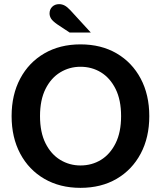

<svg xmlns="http://www.w3.org/2000/svg" viewBox="-20 -894 777 926"><path d="M368 12Q269 12 194 -31.5Q119 -75 77.5 -153Q36 -231 36 -334Q36 -437 77.5 -515Q119 -593 194 -636.5Q269 -680 368 -680Q468 -680 542.5 -636.5Q617 -593 658.5 -515Q700 -437 700 -334Q700 -231 658.5 -153Q617 -75 542.5 -31.5Q468 12 368 12ZM368 -96Q423 -96 467 -123Q511 -150 537.5 -203Q564 -256 564 -334Q564 -412 537.5 -465Q511 -518 467 -545Q423 -572 368 -572Q315 -572 270.5 -545Q226 -518 199.5 -465Q173 -412 173 -334Q173 -256 199.5 -203Q226 -150 270.5 -123Q315 -96 368 -96ZM316 -737 257 -776Q234 -792 226.5 -804Q219 -816 219 -829Q219 -849 232 -861.5Q245 -874 265 -874Q279 -874 291.5 -867.5Q304 -861 319 -845L418 -737Z"/></svg>

Font: Atkinson Hyperlegible Next SemiBold
Style: Regular
Weight: 600
Designer: Elliott Scott, Megan Eiswerth, Linus Boman, Theodore Petrosky, Letters from Sweden
Foundry: Applied Design Works, Letters from Sweden
Version: Version 2.001